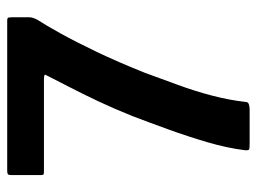

<svg xmlns="http://www.w3.org/2000/svg" viewBox="-110 -603 713 533"><g transform="rotate(-90 246.5 -336.5)"><path d="M117 0Q103 0 99 -1Q95 -2 96 -13Q102 -62 118 -116.5Q134 -171 153.5 -225Q173 -279 191 -326Q211 -376 232 -420.5Q253 -465 272.5 -502.5Q292 -540 306 -568Q304 -570 301 -570.5Q298 -571 294 -571H38Q31 -571 29 -572Q27 -573 27 -579V-661Q27 -670 30 -671.5Q33 -673 40 -673H456Q461 -673 463 -671.5Q465 -670 465 -661V-611Q465 -602 458 -589Q443 -566 420 -524.5Q397 -483 369 -424.5Q341 -366 311 -291Q295 -247 277.5 -199.5Q260 -152 247.5 -104Q235 -56 230 -11Q230 -4 223 -2Q216 0 210 0Z"/></g></svg>

Font: Glory
Style: Bold
Weight: 700
Designer: Robert Leuschke
Foundry: Robert Leuschke
Version: Version 1.011